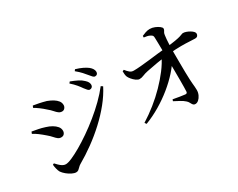

<svg xmlns="http://www.w3.org/2000/svg" viewBox="-103 -1279 2206 1780"><g transform="rotate(-30 1000.0 -389.0)"><path d="M797 -575Q785 -575 775 -586.5Q765 -598 751 -616Q737 -637 715 -663.5Q693 -690 660 -719L672 -734Q712 -719 745 -702.5Q778 -686 798 -666Q816 -650 823 -636Q830 -622 830 -607Q830 -593 820.5 -584Q811 -575 797 -575ZM304 26Q285 26 259.5 13.5Q234 1 211 -18Q188 -37 174 -57Q164 -74 158 -100Q152 -126 151 -143L165 -150Q177 -137 191.5 -122.5Q206 -108 223 -97.5Q240 -87 258 -87Q282 -87 326 -106Q370 -125 427 -158Q484 -191 548.5 -235.5Q613 -280 677 -332Q741 -384 798 -440Q855 -496 899 -553L918 -540Q879 -464 820 -391Q761 -318 688.5 -251Q616 -184 535.5 -125.5Q455 -67 373 -20Q360 -12 350 -1Q340 10 329.5 18Q319 26 304 26ZM346 -324Q326 -324 311 -336Q296 -348 280 -366.5Q264 -385 239 -406Q207 -434 179.5 -454.5Q152 -475 125 -489L133 -509Q167 -503 198.5 -497Q230 -491 267 -479Q301 -469 328.5 -453Q356 -437 373 -416.5Q390 -396 390 -369Q390 -359 385.5 -348.5Q381 -338 371.5 -331Q362 -324 346 -324ZM473 -528Q453 -528 437.5 -539.5Q422 -551 405 -571Q388 -591 361 -613Q334 -638 306 -658.5Q278 -679 255 -692L264 -712Q290 -708 324.5 -701Q359 -694 398 -683Q433 -670 458.5 -654Q484 -638 499 -618.5Q514 -599 514 -573Q514 -556 502.5 -542Q491 -528 473 -528ZM901 -657Q888 -657 877.5 -669Q867 -681 851 -700Q836 -719 816 -741Q796 -763 760 -793L771 -808Q812 -796 843.5 -781Q875 -766 895 -750Q931 -720 931 -688Q931 -674 923 -665.5Q915 -657 901 -657Z M1080 -55Q1152 -100 1219.5 -154Q1287 -208 1345.5 -268Q1404 -328 1450.5 -389Q1497 -450 1525 -509L1601 -513L1600 -442Q1569 -387 1516.5 -328.5Q1464 -270 1396.5 -215Q1329 -160 1251.5 -114Q1174 -68 1093 -37ZM1578 30Q1562 30 1553.5 19.5Q1545 9 1538 -5.5Q1531 -20 1517 -32Q1496 -51 1467.5 -66Q1439 -81 1409 -97L1415 -114Q1449 -108 1483 -102Q1517 -96 1540 -94Q1561 -92 1562 -112Q1563 -127 1563.5 -161Q1564 -195 1564 -239.5Q1564 -284 1563.5 -334Q1563 -384 1562.5 -433Q1562 -482 1561 -523Q1561 -544 1560.5 -575Q1560 -606 1559.5 -637Q1559 -668 1558 -690Q1558 -706 1553 -713Q1548 -720 1535 -727Q1521 -735 1504 -738.5Q1487 -742 1470 -744V-761Q1485 -768 1509 -776.5Q1533 -785 1556 -785Q1583 -785 1609.5 -774Q1636 -763 1653.5 -749Q1671 -735 1671 -725Q1671 -714 1666.5 -706.5Q1662 -699 1657 -690Q1652 -681 1650 -663Q1647 -645 1645.5 -622.5Q1644 -600 1643 -579Q1642 -558 1641 -541Q1641 -515 1641 -470Q1641 -425 1641.5 -374Q1642 -323 1642.5 -275Q1643 -227 1645 -194Q1646 -169 1648 -149Q1650 -129 1651.5 -111Q1653 -93 1653 -76Q1653 -49 1641.5 -24.5Q1630 0 1613 15Q1596 30 1578 30ZM1245 -429Q1229 -429 1209 -443.5Q1189 -458 1173.5 -477Q1158 -496 1152 -510Q1147 -523 1145.5 -538.5Q1144 -554 1144 -570L1160 -577Q1179 -552 1197 -537.5Q1215 -523 1239 -524Q1269 -524 1314.5 -528Q1360 -532 1411.5 -538Q1463 -544 1513.5 -550Q1564 -556 1604 -559Q1669 -566 1707 -572.5Q1745 -579 1763.5 -585Q1782 -591 1790.5 -594.5Q1799 -598 1805 -598Q1821 -598 1839 -591.5Q1857 -585 1874 -575Q1891 -565 1902 -553.5Q1913 -542 1913 -530Q1913 -516 1904 -506.5Q1895 -497 1879 -497Q1856 -497 1819.5 -499.5Q1783 -502 1729.5 -502Q1676 -502 1601 -495Q1528 -489 1461.5 -477.5Q1395 -466 1347 -456Q1313 -449 1290 -439Q1267 -429 1245 -429Z"/></g></svg>

Font: Noto Serif SC ExtraLight SemiBold
Style: Regular
Weight: 600
Version: Version 2.002-H1;hotconv 1.1.0;makeotfexe 2.6.0